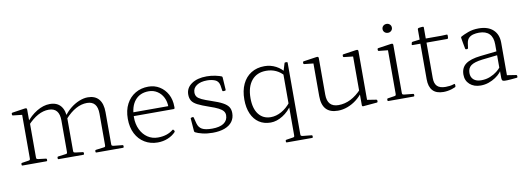

<svg xmlns="http://www.w3.org/2000/svg" viewBox="-65 -1087 4671 1702"><g transform="rotate(-10 2270.5 -235.5)"><path d="M725 0Q718 0 718 -7V-16Q718 -23 726 -24L797 -33Q807 -34 809.5 -38Q812 -42 812 -53V-334Q812 -391 788.5 -419Q765 -447 718 -447Q618 -447 521 -340L515 -365Q542 -403 578 -432Q614 -461 655 -478Q696 -495 734 -495Q799 -495 833 -455Q867 -415 867 -338V-50Q867 -40 870.5 -37Q874 -34 886 -32L965 -24Q972 -23 972 -16V-7Q972 0 965 0ZM60 0Q53 0 53 -7V-16Q53 -23 60 -24L119 -33Q129 -34 132 -38Q135 -42 135 -53V-323H190V-50Q190 -40 193.5 -37Q197 -34 208 -32L276 -24Q283 -23 283 -16V-7Q283 0 276 0ZM385 0Q378 0 378 -7V-16Q378 -23 385 -24L454 -33Q464 -34 466.5 -38Q469 -42 469 -53V-334Q469 -390 445.5 -418.5Q422 -447 374 -447Q276 -447 178 -340L172 -365Q215 -423 274.5 -459Q334 -495 392 -495Q457 -495 490.5 -454.5Q524 -414 524 -338V-50Q524 -40 527.5 -37Q531 -34 543 -32L608 -24Q615 -23 615 -16V-7Q615 0 608 0ZM135 -323V-468L153 -441L53 -452Q46 -453 46 -460V-469Q46 -476 53 -477L165 -494Q178 -496 182.5 -493Q187 -490 187 -480V-389L190 -371V-323Z M1277 7Q1212 7 1160.5 -24Q1109 -55 1080 -111.5Q1051 -168 1051 -245Q1051 -322 1080.5 -378Q1110 -434 1161.5 -464.5Q1213 -495 1279 -495Q1335 -495 1379.5 -467.5Q1424 -440 1450 -392Q1476 -344 1476 -280Q1476 -277 1476 -273.5Q1476 -270 1476 -267Q1474 -260 1467 -260H1093V-294H1441L1423 -274Q1423 -277 1423.5 -280.5Q1424 -284 1424 -287Q1424 -335 1405 -372.5Q1386 -410 1352 -432Q1318 -454 1275 -454Q1196 -454 1151.5 -400Q1107 -346 1107 -248Q1107 -187 1130.5 -138.5Q1154 -90 1194.5 -63Q1235 -36 1287 -36Q1370 -36 1424 -80Q1430 -85 1433 -79L1440 -70Q1443 -64 1439 -58Q1411 -28 1368.5 -10.5Q1326 7 1277 7Z M1808 -273Q1872 -252 1907.5 -232.5Q1943 -213 1957.5 -190.5Q1972 -168 1972 -135Q1972 -91 1948.5 -59Q1925 -27 1880 -10Q1835 7 1772 7Q1722 7 1680.5 -3Q1639 -13 1617 -25Q1611 -29 1610 -36L1601 -150Q1600 -157 1607 -158L1620 -161Q1627 -162 1629 -154L1643 -100Q1653 -63 1682.5 -46.5Q1712 -30 1773 -30Q1842 -30 1878.5 -55Q1915 -80 1915 -126Q1915 -147 1902.5 -163Q1890 -179 1861 -194Q1832 -209 1781 -226Q1717 -248 1680.5 -266.5Q1644 -285 1630 -308Q1616 -331 1616 -364Q1616 -423 1667.5 -459Q1719 -495 1804 -495Q1846 -495 1884 -486.5Q1922 -478 1937 -471Q1943 -468 1943 -460L1950 -349Q1950 -342 1943 -341L1927 -340Q1920 -340 1919 -347L1912 -394Q1904 -434 1872.5 -446.5Q1841 -459 1802 -459Q1743 -459 1708 -435.5Q1673 -412 1673 -372Q1673 -350 1684 -334.5Q1695 -319 1724.5 -305Q1754 -291 1808 -273Z M2533 86H2478V-401L2505 -490Q2506 -494 2508 -495Q2510 -496 2514 -496H2526Q2533 -496 2533 -489ZM2491 -378Q2460 -415 2420 -433.5Q2380 -452 2332 -452Q2248 -452 2201 -395Q2154 -338 2154 -236Q2154 -143 2194 -91.5Q2234 -40 2303 -40Q2352 -40 2399.5 -66.5Q2447 -93 2485 -141L2494 -119Q2458 -62 2403 -27.5Q2348 7 2294 7Q2234 7 2190 -22Q2146 -51 2122 -105.5Q2098 -160 2098 -234Q2098 -314 2125.5 -372.5Q2153 -431 2204 -463Q2255 -495 2324 -495Q2379 -495 2427 -470Q2475 -445 2508 -398ZM2403 205Q2396 205 2396 198V189Q2396 182 2404 181L2463 172Q2473 171 2475.5 167Q2478 163 2478 152V25H2533V155Q2533 165 2536.5 168Q2540 171 2551 173L2631 181Q2638 182 2638 189V198Q2638 205 2631 205Z M3169 -162V-19L3150 -46L3251 -30Q3258 -28 3258 -21V-12Q3258 -5 3251 -4L3126 7Q3121 7 3118 4.5Q3115 2 3115 -5V-117L3114 -126V-162ZM2899 7Q2828 7 2792.5 -32Q2757 -71 2757 -149V-323H2812V-153Q2812 -41 2913 -41Q3027 -41 3126 -149L3132 -122Q3105 -84 3068 -55Q3031 -26 2987.5 -9.5Q2944 7 2899 7ZM3114 -162V-323H3169V-162ZM2757 -323V-468L2776 -441L2675 -452Q2668 -453 2668 -460V-469Q2668 -476 2675 -477L2790 -494Q2803 -496 2807.5 -493Q2812 -490 2812 -480V-323ZM3114 -323V-468L3132 -441L3032 -452Q3025 -453 3025 -460V-469Q3025 -476 3032 -477L3147 -494Q3160 -496 3164.5 -493Q3169 -490 3169 -480V-323Z M3428 0V-324H3483V0ZM3353 0Q3346 0 3346 -7V-16Q3346 -23 3353 -24L3412 -33Q3422 -34 3425 -38Q3428 -42 3428 -53V-180H3483V-50Q3483 -40 3486.5 -37Q3490 -34 3501 -32L3581 -24Q3588 -23 3588 -16V-7Q3588 0 3580 0ZM3428 -324V-468L3446 -442L3346 -452Q3339 -453 3339 -461V-469Q3339 -476 3346 -477L3461 -494Q3474 -496 3478.5 -493Q3483 -490 3483 -481V-324ZM3456 -596Q3437 -596 3425 -607.5Q3413 -619 3413 -636Q3413 -653 3425 -664.5Q3437 -676 3456 -676Q3473 -676 3485 -664.5Q3497 -653 3497 -636Q3497 -619 3485 -607.5Q3473 -596 3456 -596Z M3849 6Q3785 6 3753 -28.5Q3721 -63 3721 -131V-483V-488V-581Q3721 -588 3729 -591Q3735 -592 3741.5 -593Q3748 -594 3755 -594.5Q3762 -595 3769 -595Q3776 -595 3776 -588V-132Q3776 -82 3800 -58.5Q3824 -35 3876 -35Q3895 -35 3914 -37.5Q3933 -40 3953 -47Q3960 -49 3961 -41L3962 -29Q3963 -23 3957 -18Q3942 -11 3924 -5.5Q3906 0 3887 3Q3868 6 3849 6ZM3650 -451Q3643 -451 3644 -458L3647 -472Q3649 -479 3656 -480L3721 -488H3917L3965 -490Q3972 -490 3972 -483Q3972 -477 3972 -470.5Q3972 -464 3971 -458Q3969 -451 3962 -451Z M4184 7Q4124 7 4086.5 -26.5Q4049 -60 4049 -114Q4049 -176 4092 -208.5Q4135 -241 4227 -251L4382 -268L4381 -233L4237 -217Q4164 -208 4134 -185.5Q4104 -163 4104 -119Q4104 -81 4128.5 -59.5Q4153 -38 4196 -38Q4241 -38 4277.5 -53Q4314 -68 4339 -88Q4364 -108 4374 -122L4384 -108Q4380 -93 4363 -73.5Q4346 -54 4318.5 -35.5Q4291 -17 4256.5 -5Q4222 7 4184 7ZM4373 -331Q4373 -393 4341.5 -425Q4310 -457 4249 -457Q4222 -457 4198 -451Q4174 -445 4157.5 -429.5Q4141 -414 4136 -383L4130 -339Q4128 -332 4121 -332H4112Q4105 -332 4104 -339Q4099 -365 4094.5 -389.5Q4090 -414 4086 -439Q4085 -446 4091 -450Q4114 -463 4156.5 -479Q4199 -495 4252 -495Q4336 -495 4382 -452.5Q4428 -410 4428 -335V-162H4373ZM4428 -162V-19L4408 -46L4510 -30Q4517 -28 4517 -21V-12Q4517 -5 4509 -5L4455 0Q4418 3 4400.5 2Q4383 1 4378.5 -6.5Q4374 -14 4374 -28V-96L4373 -102V-162Z"/></g></svg>

Font: Hahmlet ExtraLight
Style: Regular
Weight: 250
Designer: Minjoo Ham & Mark Frömberg
Foundry: hypertype
Version: Version 1.002